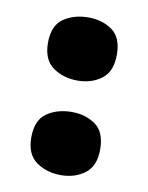

<svg xmlns="http://www.w3.org/2000/svg" viewBox="-61 -502 433 560"><g transform="rotate(10 155.0 -221.5)"><path d="M53 -362Q53 -413 83.5 -434Q114 -455 157 -455Q198 -455 227.5 -434Q257 -413 257 -362Q257 -312 227.5 -290Q198 -268 157 -268Q114 -268 83.5 -290Q53 -312 53 -362ZM53 -81Q53 -133 83.5 -154Q114 -175 157 -175Q198 -175 227.5 -154Q257 -133 257 -81Q257 -32 227.5 -10Q198 12 157 12Q114 12 83.5 -10Q53 -32 53 -81Z"/></g></svg>

Font: Noto Sans Telugu Black
Style: Regular
Weight: 900
Designer: Jelle Bosma - Monotype Design Team
Foundry: Monotype Imaging Inc.
Version: Version 2.005; ttfautohint (v1.8.4.7-5d5b)